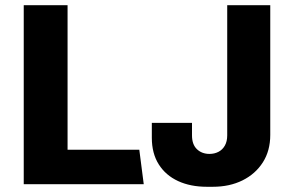

<svg xmlns="http://www.w3.org/2000/svg" viewBox="-20 -706 1121 736"><path d="M71 0V-686H239V-132H514L531 0ZM773 10Q710 10 662.5 -12Q615 -34 588.5 -76Q562 -118 562 -178V-235H716V-187Q716 -152 735 -134Q754 -116 783 -116Q802 -116 817.5 -124Q833 -132 842 -148Q851 -164 851 -187V-686H1016V-189Q1016 -128 987.5 -83.5Q959 -39 909.5 -14.5Q860 10 796 10Z"/></svg>

Font: Chivo Medium
Style: Bold
Weight: 700
Version: Version 2.002